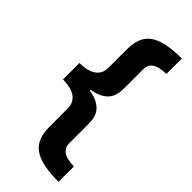

<svg xmlns="http://www.w3.org/2000/svg" viewBox="-280 -764 973 973"><g transform="rotate(45 206.0 -278.0)"><path d="M380 164Q294 164 243.5 146.5Q193 129 171.5 92.5Q150 56 150 0V-132Q150 -163 134 -182.5Q118 -202 90.5 -210.5Q63 -219 29 -219V-337Q64 -337 91 -345.5Q118 -354 134 -373Q150 -392 150 -424V-557Q150 -613 171.5 -649Q193 -685 243.5 -702.5Q294 -720 380 -720V-610Q354 -609 331 -603.5Q308 -598 294 -583.5Q280 -569 280 -541V-404Q280 -347 250.5 -318.5Q221 -290 166 -281V-275Q222 -266 251 -237.5Q280 -209 280 -155V-15Q280 12 294 27Q308 42 331 47.5Q354 53 380 54Z"/></g></svg>

Font: Noto Sans Syriac Eastern
Style: Bold
Weight: 700
Designer: Patrick Giasson and the Monotype Design Team
Foundry: Monotype Imaging Inc.
Version: Version 3.001